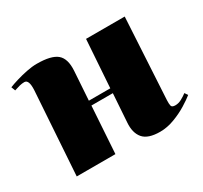

<svg xmlns="http://www.w3.org/2000/svg" viewBox="-119 -700 928 877"><g transform="rotate(-30 345.0 -261.5)"><path d="M396 -247H283L267 0H63L92 -438Q95 -493 71 -493Q59 -493 46.5 -490Q34 -487 16 -481L8 -502Q25 -509 51.5 -517Q78 -525 107.5 -531Q137 -537 162 -537Q238 -537 268 -511.5Q298 -486 294 -424Q292 -386 289 -348Q286 -310 284 -272H397L414 -523H618L594 -96Q593 -77 595.5 -66.5Q598 -56 616 -56Q633 -56 649.5 -65Q666 -74 679 -84L690 -68Q673 -54 641.5 -34.5Q610 -15 571.5 -0.5Q533 14 496 14Q432 14 407 -15.5Q382 -45 386 -98Z"/></g></svg>

Font: Literata 72pt Black
Style: Italic
Weight: 900
Italic angle: -2°
Designer: Latin by Veronika Burian and Jose Scaglione. Greek by Irene Vlachou. Cyrillic by Vera Evstafieva
Foundry: TypeTogether
Version: Version 3.002